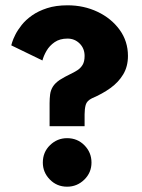

<svg xmlns="http://www.w3.org/2000/svg" viewBox="-20 -692 537 724"><path d="M299 -216H167V-303Q167 -320.5 169 -336Q171 -351.5 179.2 -365Q187.5 -378.5 205 -390.5Q226 -403.5 242.5 -411.2Q259 -419 271.2 -426.8Q283.5 -434.5 291.2 -447Q299 -459.5 299 -481Q299 -509.5 280.2 -528Q261.5 -546.5 234.5 -546.5Q205.5 -546.5 186 -533Q166.5 -519.5 155.5 -500.5Q144.5 -481.5 140 -464L22.5 -521Q22.5 -522 26 -533.2Q29.5 -544.5 38 -561.5Q46.5 -578.5 61.8 -597.8Q77 -617 100.8 -633.8Q124.5 -650.5 157.5 -661.2Q190.5 -672 235 -672Q296 -672 347.8 -647.5Q399.5 -623 431 -579.8Q462.5 -536.5 462.5 -481Q462.5 -441.5 444.8 -411.8Q427 -382 396.5 -360Q366 -338 327 -321.5Q307.5 -312 303.2 -296.5Q299 -281 299 -261ZM233 12Q194.5 12 168 -15Q141.5 -42 141.5 -79Q141.5 -118.5 168.8 -144.8Q196 -171 233 -171Q272 -171 298.5 -144Q325 -117 325 -79Q325 -41 297.8 -14.5Q270.5 12 233 12Z"/></svg>

Font: Lucymar Sans
Style: Bold
Weight: 700
Foundry: The League of Moveable Type (original font) / Main changes by Cristiano Sobral with portions from Mirco Monsees
Version: Version 2.001;August 30, 2020;FontCreator 13.0.0.2681 64-bit